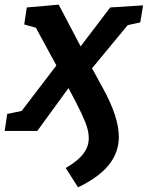

<svg xmlns="http://www.w3.org/2000/svg" viewBox="-48 -562 634 824"><path d="M554 -466 500 -454 347 -269 394 -183Q462 -60 462 26Q462 91 420 144.5Q378 198 287 242L234 159Q286 129 309.5 98Q333 67 333 31Q333 0 318.5 -36.5Q304 -73 279 -121L246 -184L112 0H-28L-17 -73L45 -86L194 -281L106 -443L56 -457L67 -530L204 -542L298 -363L425 -530L566 -539Z"/></svg>

Font: Bitter Pro
Style: Bold Italic
Weight: 700
Italic angle: -9°
Designer: Sol Matas, and Bitter project Authors
Foundry: Sol Matas
Version: Version 1.010